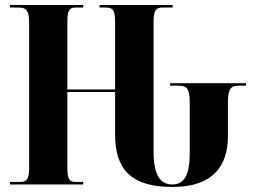

<svg xmlns="http://www.w3.org/2000/svg" viewBox="-20 -734 1013 764"><path d="M667 10C827 10 887 -74 887 -192V-326C887 -378 897 -393 928 -393H959V-403H657V-393H690C723 -393 735 -382 735 -327V-123C735 -40 714 0 666 0C619 0 591 -35 591 -132V-644C591 -691 599 -704 626 -704H667V-714H376V-704H402C431 -704 438 -691 438 -644V-378H248V-647C248 -691 255 -704 280 -704H311V-714H20V-704H54C86 -704 96 -690 96 -643V-69C96 -23 88 -10 61 -10H20V0H311V-10H280C255 -10 248 -23 248 -69V-368H438V-200C438 -63 498 10 667 10Z"/></svg>

Font: Noto Serif Display ExtraCondensed ExtraBold
Style: Regular
Weight: 800
Width: 2
Designer: Monotype Design Team
Foundry: Monotype Imaging Inc.
Version: Version 2.009